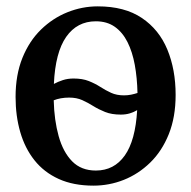

<svg xmlns="http://www.w3.org/2000/svg" viewBox="-20 -573 602 604"><path d="M274 11Q211 11 164.8 -10Q118.5 -31 88.5 -68.8Q58.5 -106.5 43.8 -157.2Q29 -208 29 -268Q29 -337.5 50.5 -390.8Q72 -444 109 -480Q146 -516 192.2 -534.5Q238.5 -553 287.5 -553Q372 -553 426.2 -516.5Q480.5 -480 506.5 -417Q532.5 -354 532.5 -274.5Q532.5 -204.5 511 -151Q489.5 -97.5 452.5 -61.5Q415.5 -25.5 369.5 -7.2Q323.5 11 274 11ZM281.5 -36.5Q339 -36.5 372.5 -83.8Q406 -131 411.5 -226.5Q401.5 -220.5 388.8 -216.5Q376 -212.5 360 -212.5Q331 -212.5 310.5 -220.8Q290 -229 273.2 -239.5Q256.5 -250 238.8 -258Q221 -266 197.5 -266Q184 -266 171.5 -263.8Q159 -261.5 149 -257.5Q150.5 -195 164.5 -144.8Q178.5 -94.5 207 -65.5Q235.5 -36.5 281.5 -36.5ZM370 -273Q381.5 -273 392.5 -275.2Q403.5 -277.5 412.5 -280.5Q411.5 -328 404 -369Q396.5 -410 381 -440.8Q365.5 -471.5 341 -488.8Q316.5 -506 281.5 -506Q222.5 -506 188.2 -457Q154 -408 149.5 -309Q162.5 -316 177.8 -321Q193 -326 211.5 -326Q239.5 -326 259.5 -318Q279.5 -310 295.8 -299.5Q312 -289 329.5 -281Q347 -273 370 -273Z"/></svg>

Font: Merriweather 60pt Medium
Style: Regular
Weight: 500
Version: Version 2.100